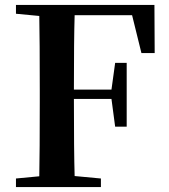

<svg xmlns="http://www.w3.org/2000/svg" viewBox="-20 -762 687 782"><path d="M45 0V-35L140 -44Q142 -143 142 -346V-395Q142 -596 140 -697L45 -706V-742H609L610 -546H556L518 -700H284Q281 -602 281 -397H434L449 -506H496V-246H449L434 -359H281Q281 -145 284 -45L391 -35V0Z"/></svg>

Font: GenRyuMin TW B
Style: Regular
Weight: 700
Version: Version 1.501;PS 1;hotconv 16.6.51;makeotf.lib2.5.65220